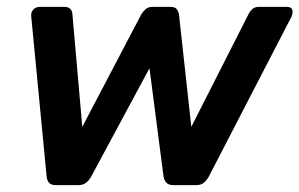

<svg xmlns="http://www.w3.org/2000/svg" viewBox="-20 -540 873 560"><path d="M143 0Q129 0 123 -7Q117 -14 116 -25L71 -493Q70 -504 77 -512Q84 -520 97 -520H167Q179 -520 184.5 -514.5Q190 -509 191 -501L220 -170L392 -498Q396 -505 404 -512.5Q412 -520 425 -520H477Q491 -520 496 -512.5Q501 -505 502 -498L538 -170L706 -501Q709 -507 716 -513.5Q723 -520 735 -520H816Q830 -520 832.5 -511Q835 -502 830 -491L589 -25Q583 -14 574.5 -7Q566 0 552 0H486Q472 0 465.5 -7Q459 -14 457 -25L416 -341L246 -25Q240 -14 231 -7Q222 0 208 0Z"/></svg>

Font: Rubik Light Medium
Style: Italic
Weight: 500
Italic angle: -12°
Version: Version 2.104